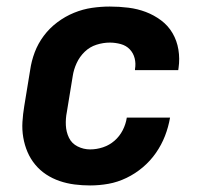

<svg xmlns="http://www.w3.org/2000/svg" viewBox="-20 -558 640 586"><path d="M255 8Q231 8 207.5 5Q184 2 162 -5.5Q140 -13 121 -25.5Q102 -38 87.5 -55.5Q73 -73 64 -94Q55 -115 51 -138.5Q47 -162 48.5 -186Q50 -210 54 -234L72 -344Q76 -372 86 -398.5Q96 -425 113.5 -448.5Q131 -472 155 -490Q179 -508 206 -519Q233 -530 260.5 -534Q288 -538 315 -538Q344 -538 372 -534.5Q400 -531 425 -521.5Q450 -512 471.5 -496Q493 -480 506.5 -457Q520 -434 524.5 -406.5Q529 -379 525 -351Q525 -349 524.5 -347.5Q524 -346 524 -344H392Q392 -345 392 -345.5Q392 -346 392 -347Q395 -364 391 -380Q387 -396 376 -407.5Q365 -419 348.5 -423.5Q332 -428 315 -428Q295 -428 274.5 -421.5Q254 -415 238.5 -400Q223 -385 214 -365.5Q205 -346 202 -326L184 -216Q180 -196 181 -175.5Q182 -155 190.5 -137.5Q199 -120 217 -111Q235 -102 255 -102Q275 -102 294.5 -108.5Q314 -115 329.5 -128.5Q345 -142 354.5 -160.5Q364 -179 367 -199H499Q494 -170 483.5 -143Q473 -116 456 -91.5Q439 -67 416 -47.5Q393 -28 366 -15Q339 -2 311 3Q283 8 255 8Z"/></svg>

Font: Iosevka Curly XBdExObl
Style: Regular
Weight: 800
Width: 7
Italic angle: -9°
Monospace: yes
Designer: Belleve Invis
Foundry: Belleve Invis
Version: Version 11.1.0; ttfautohint (v1.8.3)